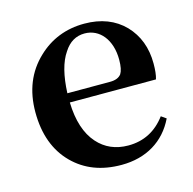

<svg xmlns="http://www.w3.org/2000/svg" viewBox="-88 -640 749 745"><g transform="rotate(-15 286.5 -267.5)"><path d="M312 16C411 16 487 -30 527 -113L507 -127C469 -76 419 -50 357 -50C306 -50 265 -68 234 -103C200 -141 182 -197 180 -270H526C531 -286 533 -307 533 -332C533 -396 513 -448 474 -489C434 -530 380 -551 313 -551C239 -551 176 -526 125 -477C69 -424 41 -354 41 -268C41 -179 67 -109 118 -58C167 -9 231 16 312 16ZM180 -307C183 -376 196 -429 221 -465C242 -498 270 -514 304 -514C365 -514 408 -461 408 -381C408 -354 404 -336 397 -325C388 -313 373 -307 351 -307Z"/></g></svg>

Font: AllPunType Bold
Style: Regular
Weight: 700
Version: 1.0